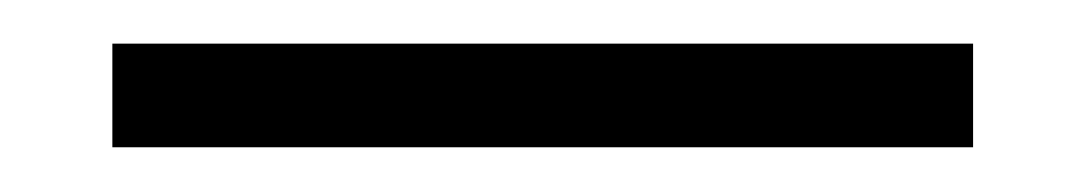

<svg xmlns="http://www.w3.org/2000/svg" viewBox="-20 26 498 88"><path d="M31.5 93.5V46H426V93.5Z"/></svg>

Font: Anek Latin Medium Light
Style: Regular
Weight: 300
Version: Version 1.003